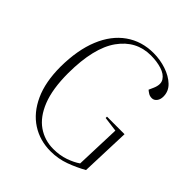

<svg xmlns="http://www.w3.org/2000/svg" viewBox="-207 -876 1022 1022"><g transform="rotate(45 303.5 -365.0)"><path d="M555 -329 545 -49Q501 -24 449.5 -5Q398 14 341 14Q260 14 196.5 -27Q133 -68 96.5 -147.5Q60 -227 60 -342Q61 -469 98 -559Q135 -649 202.5 -696.5Q270 -744 359 -744Q409 -744 455 -728.5Q501 -713 530.5 -685Q560 -657 560 -617Q560 -595 549 -581Q538 -567 522 -567Q507 -567 496.5 -573.5Q486 -580 478 -587L490 -614Q507 -653 491.5 -677.5Q476 -702 439.5 -713.5Q403 -725 358 -725Q248 -725 181 -631.5Q114 -538 113 -347Q113 -228 143 -152.5Q173 -77 225 -41Q277 -5 343 -5Q391 -5 431 -19Q471 -33 498 -52L507 -308L423 -319V-329Z"/></g></svg>

Font: Display Extralight
Style: Italic
Weight: 200
Italic angle: -2°
Designer: Latin by Veronika Burian and Jose Scaglione. Greek by Irene Vlachou. Cyrillic by Vera Evstafieva
Foundry: TypeTogether
Version: Version 3.002